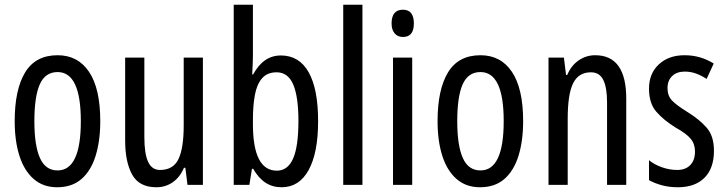

<svg xmlns="http://www.w3.org/2000/svg" viewBox="-20 -780 3064 810"><path d="M403 -269Q403 -186 383.5 -123Q364 -60 324 -25Q284 10 221 10Q162 10 122 -25Q82 -60 62 -122.5Q42 -185 42 -269Q42 -402 86 -474.5Q130 -547 223 -547Q309 -547 356 -476.5Q403 -406 403 -269ZM125 -269Q125 -166 148.5 -113.5Q172 -61 223 -61Q321 -61 321 -269Q321 -476 223 -476Q171 -476 148 -424.5Q125 -373 125 -269Z M836 -537V0H771L762 -72H756Q739 -32 708.5 -11Q678 10 640 10Q567 10 537.5 -43.5Q508 -97 508 -187V-537H589V-202Q589 -131 605 -97Q621 -63 655 -63Q711 -63 733 -109Q755 -155 755 -251V-537Z M1047 -543Q1047 -527 1046 -508Q1045 -489 1044 -466H1048Q1091 -546 1165 -546Q1242 -546 1282 -475.5Q1322 -405 1322 -269Q1322 -135 1282 -62.5Q1242 10 1168 10Q1130 10 1100.5 -9Q1071 -28 1048 -68H1043L1032 0H966V-760H1047ZM1147 -475Q1107 -475 1085 -449Q1063 -423 1055 -378Q1047 -333 1047 -276V-257Q1047 -60 1148 -60Q1194 -60 1216.5 -111Q1239 -162 1239 -270Q1239 -372 1217 -423.5Q1195 -475 1147 -475Z M1509 0H1428V-760H1509Z M1680 -739Q1726 -739 1726 -681Q1726 -624 1680 -624Q1658 -624 1645 -639Q1632 -654 1632 -681Q1632 -739 1680 -739ZM1719 -537V0H1638V-537Z M2187 -269Q2187 -186 2167.5 -123Q2148 -60 2108 -25Q2068 10 2005 10Q1946 10 1906 -25Q1866 -60 1846 -122.5Q1826 -185 1826 -269Q1826 -402 1870 -474.5Q1914 -547 2007 -547Q2093 -547 2140 -476.5Q2187 -406 2187 -269ZM1909 -269Q1909 -166 1932.5 -113.5Q1956 -61 2007 -61Q2105 -61 2105 -269Q2105 -476 2007 -476Q1955 -476 1932 -424.5Q1909 -373 1909 -269Z M2491 -547Q2622 -547 2622 -364V0H2541V-348Q2541 -411 2525 -443Q2509 -475 2473 -475Q2421 -475 2398 -429Q2375 -383 2375 -279V0H2294V-537H2359L2368 -464H2373Q2390 -504 2421.5 -525.5Q2453 -547 2491 -547Z M2992 -144Q2992 -70 2952 -30Q2912 10 2840 10Q2803 10 2772 1.5Q2741 -7 2718 -20V-104Q2740 -86 2772 -74.5Q2804 -63 2837 -63Q2872 -63 2892 -83.5Q2912 -104 2912 -141Q2912 -173 2893.5 -195Q2875 -217 2830 -242Q2780 -273 2749 -308.5Q2718 -344 2718 -406Q2718 -470 2759.5 -508.5Q2801 -547 2868 -547Q2935 -547 2991 -512L2961 -447Q2940 -461 2917 -469.5Q2894 -478 2869 -478Q2835 -478 2815.5 -459Q2796 -440 2796 -408Q2796 -376 2815 -356Q2834 -336 2881 -307Q2931 -276 2961.5 -241Q2992 -206 2992 -144Z"/></svg>

Font: Noto Sans Khmer UI ExtraCondensed
Style: Regular
Weight: 400
Width: 2
Designer: Danh Hong and the Monotype Design Team
Foundry: Monotype Imaging Inc.
Version: Version 2.002; ttfautohint (v1.8.4.7-5d5b)